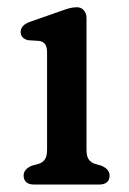

<svg xmlns="http://www.w3.org/2000/svg" viewBox="-20 -496 346 516"><path d="M212.5 -446.5V-93.5Q212.5 -76 218.5 -67.5Q224.5 -59 235.5 -55.5L253 -50.5Q274.5 -41 274.5 -24.5Q274.5 0 245.5 0H72.5Q43.5 0 43.5 -24.5Q43.5 -41 65 -50.5L83.5 -55.5Q94.5 -59 100.5 -67.5Q106.5 -76 106.5 -93.5V-354Q106.5 -370.5 101.2 -377.2Q96 -384 86 -386L55 -388Q35.5 -393.5 35.5 -410Q35.5 -428.5 61 -437.5L141 -465.5Q154.5 -470.5 165 -473.5Q175.5 -476.5 187 -476.5Q198 -476.5 205.2 -468.5Q212.5 -460.5 212.5 -446.5Z"/></svg>

Font: Fraunces 9pt SuperSoft
Style: Regular
Weight: 400
Version: Version 1.000;[b76b70a41]